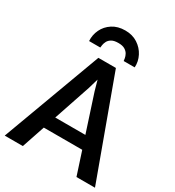

<svg xmlns="http://www.w3.org/2000/svg" viewBox="-230 -1129 1151 1262"><g transform="rotate(30 346.0 -497.5)"><path d="M141.5 0H4L281.5 -750.5H414.5L689 0H548.5L370 -547.5L348.5 -624L326 -547.5ZM148 -174 168.5 -269H509.5L530 -174ZM346 -995Q400.5 -995 440.5 -969Q480.5 -943 501.5 -902Q522.5 -861 519.5 -815.5H436Q435.5 -821.5 433.2 -835.2Q431 -849 422.8 -864.2Q414.5 -879.5 396.8 -890.2Q379 -901 347 -901Q314.5 -901 296.5 -890.2Q278.5 -879.5 270.8 -864.2Q263 -849 261 -835.2Q259 -821.5 258.5 -815.5H173.5Q170.5 -861 190 -902Q209.5 -943 249.5 -969Q289.5 -995 346 -995Z"/></g></svg>

Font: Merriweather Sans Medium
Style: Regular
Weight: 500
Designer: Eben Sorkin
Foundry: Eben Sorkin
Version: Version 2.001